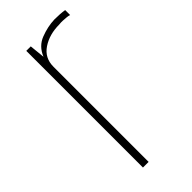

<svg xmlns="http://www.w3.org/2000/svg" viewBox="-172 -539 576 576"><g transform="rotate(-45 116.5 -251.0)"><path d="M64 0V-495H83L88 -446Q101 -478 131 -489.5Q161 -501 190 -502Q215 -502 233 -499V-478Q227 -480 220 -480.5Q213 -481 205.5 -481.5Q198 -482 190 -481Q148 -481 118 -461Q88 -441 88 -404V0Z"/></g></svg>

Font: Alumni Sans Thin Thin
Style: Regular
Weight: 250
Version: Version 1.018